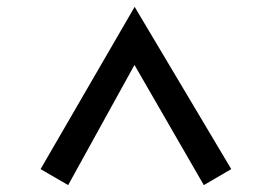

<svg xmlns="http://www.w3.org/2000/svg" viewBox="-20 -787 789 557"><path d="M177.7 -250 370.1 -598.6 571.3 -250 650.9 -296.4 370.6 -767.1 97.7 -296.4Z"/></svg>

Font: Plaster
Style: Regular
Weight: 400
Designer: Eben Sorkin
Foundry: Eben Sorkin
Version: Version 1.007